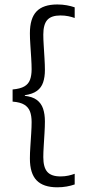

<svg xmlns="http://www.w3.org/2000/svg" viewBox="-20 -696 376 838"><path d="M306 -664V-617.5Q294 -622 278.5 -625.2Q263 -628.5 243.5 -628.5Q204 -628.5 186.5 -609Q169 -589.5 169 -545Q169 -525 170.8 -497.5Q172.5 -470 174.2 -441.5Q176 -413 176 -390.5Q176 -359.5 168.2 -336.5Q160.5 -313.5 141.5 -299.5Q122.5 -285.5 88.5 -280.5V-273L86 -278Q121 -274.5 140.5 -260Q160 -245.5 168 -221.8Q176 -198 176 -166Q176 -143.5 174.2 -114.8Q172.5 -86 170.8 -58.2Q169 -30.5 169 -10Q169 34.5 186.5 54.2Q204 74 244 74Q263 74 278.5 70.5Q294 67 306 62.5V109Q290.5 114.5 271.2 118Q252 121.5 230 121.5Q169 121.5 139.8 91.2Q110.5 61 110.5 -4Q110.5 -27.5 112.5 -56.5Q114.5 -85.5 116.2 -114Q118 -142.5 118 -163Q118 -190.5 111 -209.2Q104 -228 86.2 -239Q68.5 -250 35 -252.5V-305.5Q68.5 -308.5 86.2 -318.8Q104 -329 111 -347.8Q118 -366.5 118 -393.5Q118 -414.5 116.2 -442.5Q114.5 -470.5 112.5 -499.5Q110.5 -528.5 110.5 -550.5Q110.5 -616 139.5 -646.2Q168.5 -676.5 230 -676.5Q252 -676.5 271.2 -673Q290.5 -669.5 306 -664Z"/></svg>

Font: Anek Kannada Light
Style: Regular
Weight: 300
Designer: Vaishnavi Murthy, Maithili Shingre (Kannada) & Yesha Goshar (Latin)
Foundry: Ek Type
Version: Version 1.003